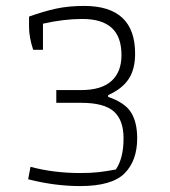

<svg xmlns="http://www.w3.org/2000/svg" viewBox="-20 -622 575 648"><path d="M75 -17 83 -59Q161 -38 251 -38Q287 -38 313 -41Q339 -44 371 -50Q397 -88 397 -155Q397 -217 364 -246Q331 -275 254 -275H170V-318H254Q322 -318 356 -348.5Q390 -379 390 -436Q390 -498 357 -528Q324 -558 258 -558Q195 -558 125 -542V-454H92Q78 -496 78 -532V-566Q128 -584 170 -593Q212 -602 264 -602Q436 -602 436 -441Q436 -388 414 -355Q392 -322 345 -301V-295Q401 -276 422 -243Q443 -210 443 -155Q443 -80 400.5 -37Q358 6 250 6Q165 6 75 -17Z"/></svg>

Font: Athiti Light
Style: Regular
Weight: 300
Designer: CadsonDemak Team
Foundry: CadsonDemak
Version: Version 1.032